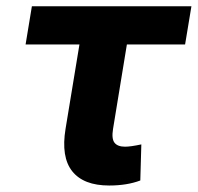

<svg xmlns="http://www.w3.org/2000/svg" viewBox="-20 -565 613 595"><path d="M573.2 -545.5 553.6 -427.2H373.2L330.3 -165.5Q325.3 -134.9 334.9 -122.7Q344.5 -110.4 367.5 -110.4Q384.6 -110.4 418 -117.5L414.8 -5.7Q373.6 9.9 318.2 9.9Q239 9.9 203.8 -34.3Q168.7 -78.5 183.2 -166.2L226.2 -427.2H59.3L78.8 -545.5Z"/></svg>

Font: Karasuma Gothic
Style: Bold Italic
Weight: 700
Italic angle: 9.39998°
Designer: Rasmus Andersson / Ryoko Nishizuka
Foundry: Genbu
Version: Version 1.00